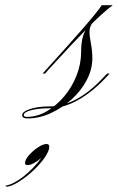

<svg xmlns="http://www.w3.org/2000/svg" viewBox="-163 -445 452 736"><path d="M10 -163H0L12 -176Q101 -274 155.5 -336.5Q210 -399 227 -425H269Q230 -396 173 -338Q116 -280 22 -177ZM249 -154Q195 -95 138 -62.5Q81 -30 26 -30Q-15 -30 -43.5 -22.5Q-72 -15 -72 -4Q-72 3 -60 3Q-20 3 16.5 -18.5Q53 -40 83 -75.5Q113 -111 130.5 -155.5Q148 -200 148 -247Q148 -275 152.5 -296Q157 -317 171 -340.5Q185 -364 215 -395L268 -425Q233 -398 214 -381.5Q195 -365 187.5 -351.5Q180 -338 180 -323Q180 -307 185.5 -278.5Q191 -250 191 -221Q191 -179 169.5 -138Q148 -97 111.5 -64Q75 -31 31 -11Q-13 9 -58 9Q-78 9 -78 -4Q-78 -17 -48 -27Q-18 -37 25 -37Q132 -37 236 -151L248 -163H257ZM26 117Q26 133 9 158Q-8 183 -34 207.5Q-60 232 -88 250Q-116 268 -137 271L-143 267Q-112 262 -73.5 232Q-35 202 -4 160Q-18 172 -32.5 180Q-47 188 -57 188Q-67 188 -67 180Q-67 167 -52 150Q-37 133 -17.5 120Q2 107 15 107Q26 107 26 117Z"/></svg>

Font: Ballet 24pt
Style: Regular
Weight: 400
Designer: Maximiliano R. Sproviero
Foundry: Omnibus-Type
Version: Version 1.100